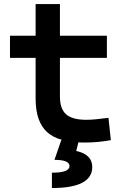

<svg xmlns="http://www.w3.org/2000/svg" viewBox="-20 -694 626 948"><path d="M396.5 9.8Q268.6 9.8 212.2 -42Q155.8 -93.8 155.8 -207.5V-408.2H29.3V-517.6H155.8V-673.8H275.9V-517.6H507.8V-408.2H275.9V-217.3Q275.9 -156.7 306.4 -129.6Q336.9 -102.5 406.2 -102.5Q429.2 -102.5 455.6 -105.2Q481.9 -107.9 515.6 -112.3L527.3 -2Q494.6 3.9 463.4 6.8Q432.1 9.8 396.5 9.8ZM236.3 234.4V158.7Q323.2 158.7 323.2 126Q323.2 95.2 249 95.2L282.7 -2.9L368.7 2.4L356.4 51.3Q435.5 68.8 435.5 130.4Q435.5 234.4 236.3 234.4Z"/></svg>

Font: Cascadia Code SemiBold
Style: Regular
Weight: 600
Monospace: yes
Designer: Aaron Bell
Foundry: Saja Typeworks
Version: Version 2404.023; ttfautohint (v1.8.4)